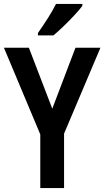

<svg xmlns="http://www.w3.org/2000/svg" viewBox="-20 -957 531 977"><path d="M246 -404 364 -714H491L306 -277V0H185V-273L0 -714H127ZM399 -927Q385 -908 359 -880Q333 -852 304 -824Q275 -796 252 -777H173V-789Q199 -826 223.5 -864.5Q248 -903 265 -937H399Z"/></svg>

Font: Noto Sans Myanmar UI Condensed SemiBold
Style: Regular
Weight: 600
Width: 3
Designer: Monotype Design Team
Foundry: Monotype Imaging Inc.
Version: Version 2.103; ttfautohint (v1.8.4.7-5d5b)